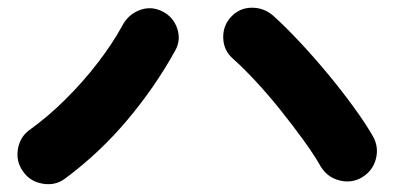

<svg xmlns="http://www.w3.org/2000/svg" viewBox="-20 -614 1040 498"><path d="M149 -151Q124 -132 91 -137.5Q58 -143 40 -169Q21 -195 26.5 -227.5Q32 -260 58 -278Q104 -311 149.5 -356Q195 -401 233.5 -451Q272 -501 297 -547Q312 -576 341.5 -587.5Q371 -599 400 -585Q429 -571 439.5 -540.5Q450 -510 434 -482Q382 -388 310 -302.5Q238 -217 149 -151ZM919 -154Q892 -138 860.5 -146Q829 -154 812 -182Q795 -212 767.5 -250Q740 -288 708 -328Q676 -368 643.5 -403Q611 -438 584 -462Q560 -483 559 -515.5Q558 -548 580 -571Q602 -594 633.5 -594Q665 -594 689 -573Q721 -544 758 -504.5Q795 -465 831 -421.5Q867 -378 897.5 -336Q928 -294 947 -261Q963 -233 955 -202Q947 -171 919 -154Z"/></svg>

Font: Zen Maru Gothic Black
Style: Regular
Weight: 900
Designer: Yoshimichi Ohira
Foundry: Positype
Version: Version 1.001